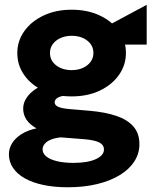

<svg xmlns="http://www.w3.org/2000/svg" viewBox="-20 -566 652 811"><path d="M266.6 225Q209.6 225 163.7 215.4Q117.8 205.8 85.1 187.4Q52.5 169.1 35.1 143.3Q17.6 117.5 17.6 85.5Q17.6 60.8 31.4 38.6Q45.2 16.5 71.2 0.2Q97.2 -16 134.1 -23.8Q105.2 -40.2 91.6 -60.9Q77.9 -81.5 77.9 -107.5Q77.9 -131 91.8 -152.2Q105.8 -173.5 130.9 -190.2Q156 -207 189.6 -216.8Q223.1 -226.5 262.6 -226L292.1 -164.2Q263.9 -164.6 245.9 -160.9Q228 -157.2 219.4 -150.2Q210.9 -143.1 210.9 -133.8Q210.9 -122.1 225.1 -115.2Q239.4 -108.2 274.4 -105.2L361.6 -97.8Q424.8 -92.1 471.3 -76.5Q517.9 -60.9 543.4 -31.8Q568.9 -2.8 568.9 43.2Q568.9 82.4 547.4 115.8Q526 149.1 486.1 173.5Q446.2 197.9 390.6 211.4Q335 225 266.6 225ZM290.4 122Q349.9 122 384.5 106.3Q419.1 90.6 419.1 65.5Q419.1 45.6 398.6 35.4Q378 25.2 333.4 21.8L236.4 14.2Q212 16.8 194.8 23.8Q177.6 30.9 168.8 41.6Q159.9 52.2 159.9 65.2Q159.9 82.2 175.8 95.1Q191.8 107.9 221 114.9Q250.2 122 290.4 122ZM282.9 -158.8Q215.1 -158.8 163.4 -183Q111.6 -207.2 82.4 -248.8Q53.1 -290.2 53.1 -342.2Q53.1 -393.1 82.8 -434.6Q112.4 -476.1 164.3 -500.6Q216.2 -525 282.9 -525Q349.1 -525 400.9 -500.8Q452.6 -476.5 482.2 -435.2Q511.9 -393.9 511.9 -342.2Q511.9 -291.4 482.6 -249.7Q453.4 -208 401.8 -183.4Q350.2 -158.8 282.9 -158.8ZM282.9 -269.8Q308.9 -269.8 329.6 -279Q350.4 -288.2 362.5 -304.6Q374.6 -320.9 374.6 -342.2Q374.6 -374.4 348.4 -394.6Q322.1 -414.8 282.9 -414.8Q256.5 -414.8 235.8 -405.4Q215 -396.1 203.1 -379.9Q191.1 -363.6 191.1 -342.2Q191.1 -310.2 217.2 -290Q243.4 -269.8 282.9 -269.8ZM366.6 -377.5V-420.6L599.6 -545.6V-377.5Z"/></svg>

Font: Geologica-Sharp
Style: Regular
Weight: 100
Designer: Sindre Bremnes, Frode Helland
Foundry: Monokrom Skriftforlag AS
Version: Version 1.010;gftools[0.9.28]